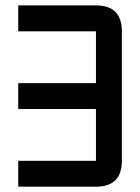

<svg xmlns="http://www.w3.org/2000/svg" viewBox="-20 -704 528 724"><path d="M439.5 -585.9V-97.7Q439.5 0 341.8 0H48.8V-97.7H341.8V-293H48.8V-390.6H341.8V-585.9H48.8V-683.6H341.8Q439.5 -683.6 439.5 -585.9Z"/></svg>

Font: BabelStone Runic
Style: Regular
Weight: 400
Designer: Andrew West
Foundry: BabelStone
Version: Version 7.004 November 9, 2023